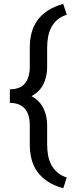

<svg xmlns="http://www.w3.org/2000/svg" viewBox="-20 -800 378 998"><path d="M308.6 178.7Q258.8 164.6 225.3 141.6Q191.9 118.7 171.9 89.4Q151.9 60.1 143.3 24.9Q134.8 -10.3 134.8 -48.3V-148.9Q134.8 -175.3 128.9 -196.8Q123 -218.3 110.6 -233.4Q98.1 -248.5 78.4 -256.8Q58.6 -265.1 31.2 -265.1V-335.9Q85.9 -335.9 110.4 -367.2Q134.8 -398.4 134.8 -451.7V-552.7Q134.8 -591.3 143.3 -626.2Q151.9 -661.1 171.9 -690.7Q191.9 -720.2 225.3 -742.9Q258.8 -765.6 308.6 -779.8L327.1 -723.6Q298.3 -714.4 278.8 -697.8Q259.3 -681.2 247.3 -658.9Q235.4 -636.7 230.2 -609.6Q225.1 -582.5 225.1 -552.7V-451.7Q225.1 -402.3 205.8 -362.8Q186.5 -323.2 143.6 -300.3Q186 -277.3 205.6 -237.5Q225.1 -197.8 225.1 -148.9V-48.3Q225.1 -18.1 230.2 8.8Q235.4 35.6 247.3 57.9Q259.3 80.1 278.8 96.7Q298.3 113.3 327.1 122.6Z"/></svg>

Font: RobotoDraft
Style: Regular
Weight: 400
Designer: Google
Foundry: Google
Version: Version 2.000988-w1; 2014